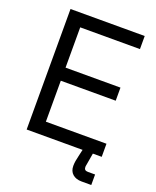

<svg xmlns="http://www.w3.org/2000/svg" viewBox="-157 -792 853 1048"><g transform="rotate(20 269.5 -268.0)"><path d="M68 0V-700H499V-624H152V-390H471V-314H152V-76H504V0ZM446 164Q414 164 394.5 147Q375 130 375 99Q375 85 377.5 70Q380 55 384 39L396 -14H455L443 56Q442 65 440.5 70.5Q439 76 439 83Q439 103 461 103H503V164Z"/></g></svg>

Font: Space Grotesk Frontify
Style: Regular
Weight: 400
Designer: Florian Karsten
Version: Version 2.000